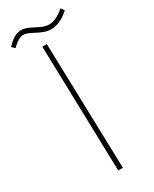

<svg xmlns="http://www.w3.org/2000/svg" viewBox="-236 -804 682 852"><g transform="rotate(-30 105.0 -377.5)"><path d="M155 -691C183 -691 216 -703 249 -734L237 -751C207 -726 183 -714 158 -714C115 -714 79 -755 37 -755C7 -755 -16 -736 -39 -712L-24 -698C-3 -719 17 -732 35 -732C67 -732 107 -691 155 -691ZM99 0H123L105 -644H82Z"/></g></svg>

Font: Noto Sans Arabic UI XCn Th
Style: Regular
Weight: 100
Width: 2
Designer: Monotype Design Team, Nadine Chahine and Nizar Qandah
Foundry: Monotype Imaging Inc.
Version: Version 2.010